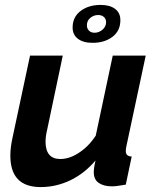

<svg xmlns="http://www.w3.org/2000/svg" viewBox="-20 -750 635 780"><path d="M145 10Q22 10 22 -118Q22 -136 24.5 -155Q27 -174 32 -196L102 -524H235L172 -225Q165 -196 165 -175Q165 -104 225 -104Q249 -104 273.5 -114.5Q298 -125 323 -146Q348 -167 369 -199L438 -524H572L493 -154Q492 -149 491.5 -144.5Q491 -140 491 -136Q491 -115 515 -114L491 0Q473 3 459.5 5Q446 7 435 7Q401 7 381 -7Q361 -21 361 -50Q361 -55 361.5 -61Q362 -67 363.5 -76.5Q365 -86 368 -98Q323 -45 265.5 -17.5Q208 10 145 10ZM275 -638Q275 -681 307.5 -705.5Q340 -730 389 -730Q426 -730 447.5 -714Q469 -698 469 -668Q469 -625 437 -600.5Q405 -576 356 -576Q318 -576 296.5 -592.5Q275 -609 275 -638ZM379 -689Q361 -689 347 -677.5Q333 -666 333 -647Q333 -634 341.5 -625.5Q350 -617 364 -617Q382 -617 396.5 -629.5Q411 -642 411 -660Q411 -673 402 -681Q393 -689 379 -689Z"/></svg>

Font: Raleway Thin
Style: Bold Italic
Weight: 700
Italic angle: -12°
Version: Version 4.026